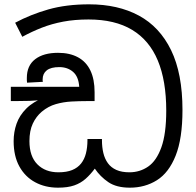

<svg xmlns="http://www.w3.org/2000/svg" viewBox="-20 -856 904 887"><path d="M580 11Q518 11 480.5 -14.5Q443 -40 418 -77Q398 -50 375.5 -30Q353 -10 323 0.5Q293 11 248 11Q189 11 142.5 -14Q96 -39 69.5 -87Q43 -135 43 -204Q43 -246 56.5 -284.5Q70 -323 101.5 -354.5Q133 -386 185 -406L187 -397Q153 -391 116 -390Q79 -389 50 -389H30V-455H346Q343 -502 317.5 -524Q292 -546 254 -546Q215 -546 196 -531Q177 -516 177 -489Q177 -487 177 -484Q177 -481 178 -478L105 -474Q104 -479 104 -485.5Q104 -492 104 -496Q104 -553 142.5 -582.5Q181 -612 248 -612Q302 -612 340 -591.5Q378 -571 397.5 -530.5Q417 -490 417 -430V-389H382Q347 -389 310 -387Q273 -385 238 -375Q203 -365 173 -340Q147 -318 131.5 -285Q116 -252 116 -204Q116 -134 152.5 -97Q189 -60 250 -60Q288 -60 313.5 -70.5Q339 -81 354.5 -100.5Q370 -120 377 -147.5Q384 -175 384 -208V-214H451V-208Q451 -176 457.5 -149Q464 -122 478.5 -102Q493 -82 517.5 -71Q542 -60 578 -60Q626 -60 664.5 -86.5Q703 -113 725.5 -175.5Q748 -238 748 -345Q748 -483 709 -576.5Q670 -670 590.5 -718Q511 -766 389 -766Q325 -766 272 -756Q219 -746 173 -728Q127 -710 83 -686L50 -751Q121 -789 203.5 -812.5Q286 -836 392 -836Q525 -836 621.5 -784Q718 -732 770.5 -624Q823 -516 823 -348Q823 -216 791.5 -137Q760 -58 705 -23.5Q650 11 580 11Z"/></svg>

Font: sinhala25
Style: Book
Weight: 400
Designer: Jelle Bosma - Monotype Design Team
Foundry: Monotype Imaging Inc.
Version: Version 2.003